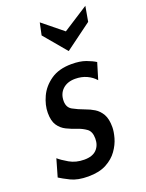

<svg xmlns="http://www.w3.org/2000/svg" viewBox="-154 -798 667 877"><g transform="rotate(-20 179.5 -359.0)"><path d="M120.5 10Q69 10 36.2 -6.2Q3.5 -22.5 -13.5 -33.5L11 -118.5Q26.5 -104.5 57.5 -86.5Q88.5 -68.5 129.5 -68.5Q169.5 -68.5 189.2 -88.8Q209 -109 209 -142Q209 -176.5 189.5 -190.5Q170 -204.5 145.5 -212.5Q121 -220.5 97.8 -231.8Q74.5 -243 59.8 -264.8Q45 -286.5 45 -326Q45 -364 63.5 -404Q82 -444 121.5 -471.5Q161 -499 223 -499Q263.5 -499 291.5 -488.8Q319.5 -478.5 336.5 -467.5L312.5 -388Q296 -407 271 -418.5Q246 -430 215 -430Q177 -430 154.2 -408.8Q131.5 -387.5 131.5 -352Q131.5 -321 154.8 -308Q178 -295 212 -282.5Q233.5 -275 253.5 -262.8Q273.5 -250.5 286.8 -227.8Q300 -205 300 -165Q300 -143 291.8 -113.5Q283.5 -84 263.5 -55.8Q243.5 -27.5 208.8 -8.8Q174 10 120.5 10ZM231.5 -559 139.5 -668.5 152 -727.5 250 -648 373.5 -727.5 360.5 -654Z"/></g></svg>

Font: Cabin Condensed
Style: Italic
Weight: 400
Width: 3
Italic angle: -10°
Designer: Pablo Impallari
Foundry: Pablo Impallari. http://www.impallari.com Igino Marini. http://www.ikern.com
Version: Version 3.001; ttfautohint (v1.8.3)